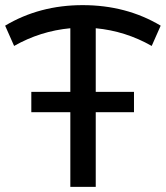

<svg xmlns="http://www.w3.org/2000/svg" viewBox="-24 -728 646 748"><path d="M567 -549 602 -628C512.7 -681.3 411.3 -708 298 -708C186 -708 85.3 -681.3 -4 -628L31 -549C99 -587.7 172 -610.7 250 -618V0H349V-618C426.3 -610.7 499 -587.7 567 -549ZM98 -370V-291H498V-370Z"/></svg>

Font: ICO Headline
Style: Regular
Weight: 500
Designer: Julieta Ulanovsky
Foundry: Julieta Ulanovsky
Version: Version 7.200